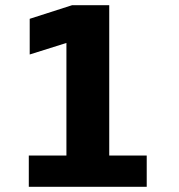

<svg xmlns="http://www.w3.org/2000/svg" viewBox="-20 -720 690 740"><path d="M91 0V-120.5H236V-554.5L94.5 -510V-647.5L258 -700H401V-120.5H545.5V0Z"/></svg>

Font: Trispace Thin
Style: Bold
Weight: 700
Version: Version 1.210